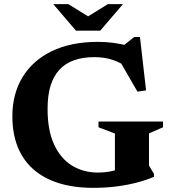

<svg xmlns="http://www.w3.org/2000/svg" viewBox="-20 -891 820 924"><path d="M697 -94.5 721 -54V-40Q679 -22.5 632.2 -10.8Q585.5 1 534.8 7Q484 13 429.5 13Q334.5 13 261.8 -10Q189 -33 139.2 -77.5Q89.5 -122 64.5 -186Q39.5 -250 39.5 -331.5Q39.5 -438.5 88 -519Q136.5 -599.5 228.8 -644.5Q321 -689.5 451 -689.5Q488.5 -689.5 523.8 -685Q559 -680.5 603.5 -669.5L560 -660.5L626 -713H653.5L683 -456L641.5 -450L541.5 -623L598 -563Q560 -590.5 521 -603.2Q482 -616 434 -616Q378.5 -616 336.2 -601Q294 -586 265.8 -555.2Q237.5 -524.5 223.2 -478.2Q209 -432 209 -369Q208.5 -265.5 239.8 -197Q271 -128.5 326 -94.5Q381 -60.5 452 -60.5Q481 -60.5 507.5 -65.2Q534 -70 557.2 -79.8Q580.5 -89.5 599 -104L533 -20.5V-248.5L454 -278.5V-306H764.5V-278.5L697 -249ZM417.5 -804H390.5L499 -871H571.5L462.5 -743.5H345.5L236.5 -871H309Z"/></svg>

Font: Newsreader 16pt 16pt
Style: Bold
Weight: 700
Version: Version 1.003